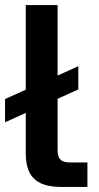

<svg xmlns="http://www.w3.org/2000/svg" viewBox="-48 -740 392 760"><path d="M54 -720V-385L-28 -348V-256L54 -293V-133C54 -28 110 0 198 0H298V-97H230C192 -97 180 -112 180 -146V-349L262 -386V-478L180 -441V-720Z"/></svg>

Font: Aspekta 600
Style: Regular
Weight: 600
Designer: Ivo Dolenc
Version: Version 2.100